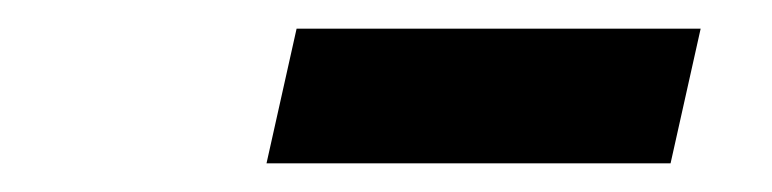

<svg xmlns="http://www.w3.org/2000/svg" viewBox="-20 -729 539 134"><path d="M166 -615 187 -709H469L448 -615Z"/></svg>

Font: Radio Canada Big Medium
Style: Italic
Weight: 500
Italic angle: -12°
Designer: Étienne Aubert Bonn
Foundry: Coppers and Brasses
Version: Version 1.001